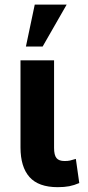

<svg xmlns="http://www.w3.org/2000/svg" viewBox="-20 -784 372 815"><path d="M161 -586.5H90L127.5 -764.5H263ZM225 10.5Q143.5 10.5 105.2 -32.5Q67 -75.5 67 -158.5V-528H209.5V-156.5Q209.5 -125.5 219.8 -113Q230 -100.5 254 -100.5Q268 -100.5 276.8 -102.5Q285.5 -104.5 302 -109.5L316.5 -7Q294.5 2.5 273.8 6.5Q253 10.5 225 10.5Z"/></svg>

Font: Roberto Sans
Style: Bold
Weight: 700
Designer: Google (font) & Cristiano Sobral (main changes)
Version: Version 1.000;October 12, 2021;FontCreator 14.0.0.2814 64-bi